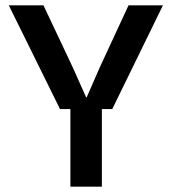

<svg xmlns="http://www.w3.org/2000/svg" viewBox="-20 -700 644 720"><path d="M13 -680H143L253 -447L303 -335H305L354 -447L462 -680H591L401 -291H362V0H244V-291H205Z"/></svg>

Font: CyStack Display SemiBold
Style: Regular
Weight: 600
Designer: Weizhong Zhang
Foundry: 本地遙控
Version: Version 1.000;Glyphs 3.1.2 (3151)